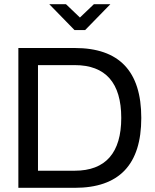

<svg xmlns="http://www.w3.org/2000/svg" viewBox="-20 -900 741 920"><path d="M338 -670H68V0H338C551 0 657 -111 657 -335C657 -559 551 -670 338 -670ZM162 -82V-588H338C486 -588 561 -503 561 -335C561 -168 486 -82 338 -82ZM216 -880 337 -756H388L509 -880H430L363 -816L296 -880Z"/></svg>

Font: LT Wave Alt
Style: Regular
Weight: 400
Designer: Daniel Lyons
Version: Version 2.5 (Glyphs App)